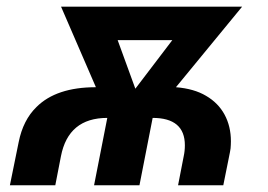

<svg xmlns="http://www.w3.org/2000/svg" viewBox="-20 -548 793 568"><path d="M160.2 -85.4 143.6 0H9.3L35.2 -127.4Q48.3 -192.9 87.9 -231.4Q146.5 -290 263.7 -290L160.6 -528.3H696.3L500.5 -290Q554.2 -285.6 589.4 -264.6Q625.5 -243.7 644.3 -209Q663.1 -174.3 663.1 -129.9Q663.1 -124.5 662.8 -119.4Q662.6 -114.3 662.1 -108.9Q661.6 -103.5 656 -76.4Q650.4 -49.3 640.6 0H506.8L523.4 -85.4Q526.9 -101.1 526.9 -118.2Q526.9 -199.2 431.6 -199.2L392.6 0H258.3L297.4 -199.2Q182.1 -199.2 160.2 -85.4ZM328.1 -429.2 380.4 -285.6 489.7 -429.2Z"/></svg>

Font: Arimo
Style: Bold Italic
Weight: 700
Italic angle: -12°
Designer: Steve Matteson
Foundry: Monotype Imaging Inc.
Version: Version 1.33